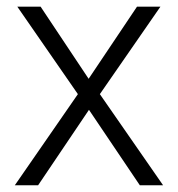

<svg xmlns="http://www.w3.org/2000/svg" viewBox="-20 -548 527 568"><path d="M100.1 -528.3 242.2 -314.9 385.3 -528.3H454.6L275.4 -269.5L462.4 0H393.6L243.2 -223.1L92.8 0H23.9L210.4 -269.5L31.2 -528.3Z"/></svg>

Font: Vazirmatn RD FD ExtraLight
Style: Regular
Weight: 200
Designer: Saber Rastikerdar
Foundry: Saber Rastikerdar
Version: Version 33.003